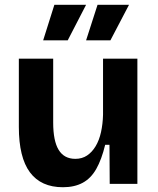

<svg xmlns="http://www.w3.org/2000/svg" viewBox="-20 -771 662 805"><path d="M244 14Q152 14 105.5 -48.5Q59 -111 59 -239V-525H203V-257Q203 -180 226 -142.5Q249 -105 296 -105Q324 -105 345 -119Q366 -133 381 -158Q396 -183 403.5 -217Q411 -251 412 -290V-525H556V-214V0H440L439 -164H421Q406 -102 383.5 -62.5Q361 -23 326.5 -4.5Q292 14 244 14ZM264 -602H161L208 -751H341ZM443 -602H341L389 -751H521Z"/></svg>

Font: Bricolage Grotesque
Style: Bold
Weight: 700
Designer: Mathieu Triay
Foundry: Atelier Triay
Version: Version 1.001;gftools[0.9.33.dev8+g029e19f]